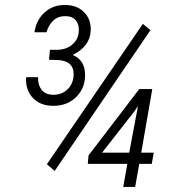

<svg xmlns="http://www.w3.org/2000/svg" viewBox="-20 -736 697 756"><path d="M195.3 -63 164.6 -89.4 542.5 -642.1 572.3 -617.2ZM381.8 -134.8H488.8L523.4 -318.8L508.3 -296.4ZM536.1 -134.8H585.4L577.6 -90.8H528.3L512.2 0H465.3L481.4 -90.8H325.7L328.6 -124L528.3 -385.3H579.6ZM176.8 -540H208Q241.7 -541 264.6 -560.5Q287.6 -580.1 290 -609.9Q290.5 -614.7 290.5 -619.1Q290.5 -640.1 279.3 -654.8Q265.6 -672.4 237.3 -672.4Q207 -672.4 188.7 -654.1Q170.4 -635.7 163.1 -608.9H115.7Q123 -658.7 156.7 -688Q189.5 -716.8 234.4 -716.3Q235.8 -716.3 237.3 -716.3Q283.2 -716.3 311.5 -687.5Q337.4 -661.6 337.4 -620.1Q337.4 -615.7 336.9 -611.3Q332.5 -552.7 266.1 -519.5Q314.9 -499.5 314.9 -441.4Q314.9 -437.5 314.9 -433.6Q312 -382.8 276.4 -350.6Q241.7 -319.3 190.4 -319.3Q189 -319.3 187.5 -319.3Q137.7 -319.8 108.9 -351.1Q82.5 -379.4 82.5 -422.9Q82.5 -427.2 83 -432.1H129.9Q129.9 -429.7 129.9 -426.8Q129.9 -400.4 143.6 -382.8Q158.2 -363.3 189.9 -362.8Q223.1 -362.8 244.9 -383.3Q266.6 -403.8 269.5 -435.1Q270 -439.9 270 -443.8Q270 -499 200.7 -500L172.9 -500.5Z"/></svg>

Font: MAUL Condensed Light Italic
Style: Light Italic
Weight: 300
Italic angle: -12°
Designer: MAUL
Version: Version 1.0; 2020; ttfautohint (v1.8.3)